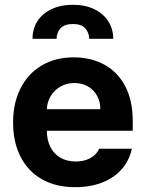

<svg xmlns="http://www.w3.org/2000/svg" viewBox="-20 -779 614 810"><path d="M35.2 -262.7Q35.2 -344.2 66.7 -406.5Q98.1 -468.8 156.2 -502.9Q214.4 -537.1 291 -537.1Q362.3 -537.1 418.7 -507.1Q475.1 -477.1 507.6 -416.5Q540 -356 540 -268.6V-227.5H177.7Q177.7 -188 192.6 -158.7Q207.5 -129.4 235.1 -113.5Q262.7 -97.7 299.8 -97.7Q335.4 -97.7 361.3 -112.1Q387.2 -126.5 398.4 -151.4H536.1Q525.9 -102.5 494.1 -65.9Q462.4 -29.3 411.9 -9.3Q361.3 10.7 296.9 10.7Q216.3 10.7 157.5 -22.5Q98.6 -55.7 66.9 -117.4Q35.2 -179.2 35.2 -262.7ZM403.3 -318.4Q403.3 -350.1 389.4 -375.2Q375.5 -400.4 350.6 -414.6Q325.7 -428.7 293.9 -428.7Q261.7 -428.7 235.6 -414.1Q209.5 -399.4 194.1 -374Q178.7 -348.6 177.7 -318.4ZM288.1 -758.8Q338.9 -758.8 377.2 -740.5Q415.5 -722.2 436.5 -689.7Q457.5 -657.2 458 -615.2H356.4Q355.5 -642.6 338.9 -660.2Q322.3 -677.7 288.1 -677.7Q252.4 -677.7 235.6 -659.9Q218.8 -642.1 218.8 -615.2H117.2Q117.2 -657.2 137.9 -689.7Q158.7 -722.2 197.5 -740.5Q236.3 -758.8 288.1 -758.8Z"/></svg>

Font: Pretendard GOV
Style: Bold
Weight: 700
Designer: Base glyphs from Inter by Rasmus Andersson; Hangeul glyphs from Noto Sans CJK(Source Han Sans) by Jang Soo-young and Kan
Foundry: Kil Hyung-jin
Version: Version 1.309